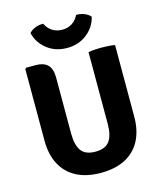

<svg xmlns="http://www.w3.org/2000/svg" viewBox="-133 -1007 940 1118"><g transform="rotate(-15 337.0 -448.0)"><path d="M607 -252Q607 -167.5 575.5 -107.8Q544 -48 483.5 -16.5Q423 15 336.5 15Q250 15 189.8 -16.5Q129.5 -48 97.8 -107.8Q66 -167.5 66 -252V-683L73 -689.5H131.5Q177.5 -689.5 202 -665.8Q226.5 -642 226.5 -588.5V-250.5Q226.5 -182 251.5 -147.2Q276.5 -112.5 336.5 -112.5Q397 -112.5 422 -147.2Q447 -182 447 -250.5V-683Q466.5 -686.5 487.8 -687.8Q509 -689 525 -689Q539.5 -689 563.8 -687.8Q588 -686.5 607 -683ZM518.5 -877.5Q504.5 -818 454.5 -778.2Q404.5 -738.5 334 -738.5Q263.5 -738.5 213.5 -778.2Q163.5 -818 149.5 -877.5Q163.5 -894 187 -903Q210.5 -912 235 -911Q248.5 -882 274 -865.2Q299.5 -848.5 334 -848.5Q368.5 -848.5 394 -865.2Q419.5 -882 433 -911Q457.5 -912 481 -903Q504.5 -894 518.5 -877.5Z"/></g></svg>

Font: Signika SC
Style: Regular
Weight: 300
Designer: Anna Giedryś
Foundry: Anna Giedryś
Version: Version 2.000